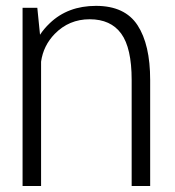

<svg xmlns="http://www.w3.org/2000/svg" viewBox="-20 -618 580 638"><path d="M55 0H116.5V-413Q124 -466.5 162 -505.5Q209.5 -554 278 -554Q348 -554 382.8 -506.2Q417.5 -458.5 417.5 -352.5V0H479V-352Q479 -470 437 -534.2Q395 -598.5 299 -598.5Q205.5 -598.5 145.5 -541Q126 -522.5 113 -502.5L104 -592H55Z"/></svg>

Font: Anybody Light
Style: Regular
Weight: 300
Designer: Tyler Finck
Foundry: Etcetera Type Company
Version: Version 1.111; ttfautohint (v1.8.4)